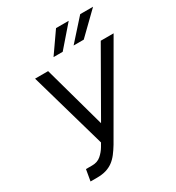

<svg xmlns="http://www.w3.org/2000/svg" viewBox="-219 -1071 1113 1212"><g transform="rotate(-30 337.5 -464.5)"><path d="M95.2 -72.4H140.6Q179.3 -72.4 204.9 -94.8Q229.8 -116.8 245.7 -143.5L261.4 -170.5L102.3 -727.3H197.4L322.4 -275.6L581 -727.3H674.7L322.4 -117.9Q304.3 -88.1 286 -64.3Q267.8 -40.5 245.6 -24Q223.4 -7.5 195 1.2Q166.5 9.9 127.8 9.9H81ZM552.6 -937.5H646.3L491.5 -786.9H417.6ZM271.3 -786.9 376.4 -937.5H468.8L338.1 -786.9Z"/></g></svg>

Font: Inter P
Style: Italic
Weight: 400
Italic angle: -9.40001°
Designer: Rasmus Andersson
Foundry: rsms
Version: Version 3.018;git-588b23468